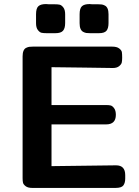

<svg xmlns="http://www.w3.org/2000/svg" viewBox="-20 -923 682 943"><path d="M91 -48V-646Q91 -663 95.5 -673.5Q100 -684 108.5 -688Q117 -692 123.5 -693Q130 -694 141 -694H531Q554 -694 565.5 -685Q577 -676 578.5 -667Q580 -658 580 -639Q580 -625 578 -616Q576 -607 565 -598Q554 -589 534 -589Q523 -589 395 -591Q267 -593 233 -593V-407H503Q515 -407 523.5 -405Q532 -403 540.5 -391.5Q549 -380 549 -359Q549 -312 501 -312H233V-107L550 -111Q595 -111 595 -63V-46Q595 -25 586 -12.5Q577 0 547 0H139Q117 0 106 -8.5Q95 -17 93 -25.5Q91 -34 91 -48ZM157 -809V-853Q157 -882 168.5 -892.5Q180 -903 206 -903Q209 -903 213.5 -902.5Q218 -902 220 -902H248Q264 -902 273 -900Q282 -898 291 -886.5Q300 -875 300 -853V-810Q300 -784 289.5 -772Q279 -760 252 -760H209Q193 -760 184 -762Q175 -764 166 -775.5Q157 -787 157 -809ZM371 -809V-853Q371 -882 382.5 -892.5Q394 -903 420 -903Q423 -903 427 -902.5Q431 -902 433 -902H462Q473 -902 480 -901Q487 -900 495.5 -895.5Q504 -891 508.5 -880.5Q513 -870 513 -853V-810Q513 -784 503 -772Q493 -760 466 -760H422Q411 -760 404 -761Q397 -762 388.5 -766.5Q380 -771 375.5 -781.5Q371 -792 371 -809Z"/></svg>

Font: CMU Sans Serif
Style: Bold
Weight: 700
Version: Version 0.7.0